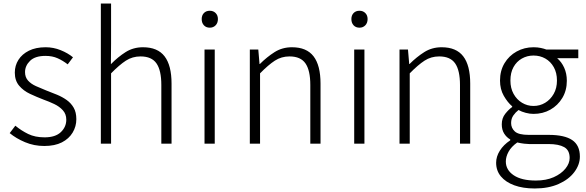

<svg xmlns="http://www.w3.org/2000/svg" viewBox="-20 -815 3322 1089"><path d="M231 13Q173 13 122 -8.5Q71 -30 35 -60L67 -102Q101 -74 140 -55Q179 -36 233 -36Q294 -36 325 -65.5Q356 -95 356 -136Q356 -168 336.5 -189.5Q317 -211 287.5 -225Q258 -239 227 -250Q188 -265 150.5 -282.5Q113 -300 88.5 -329Q64 -358 64 -403Q64 -443 84.5 -475.5Q105 -508 144 -527.5Q183 -547 239 -547Q283 -547 324 -530.5Q365 -514 394 -490L364 -450Q337 -471 307 -484.5Q277 -498 238 -498Q179 -498 150.5 -470Q122 -442 122 -406Q122 -377 139 -358Q156 -339 184 -326.5Q212 -314 242 -302Q274 -290 304 -277.5Q334 -265 358.5 -247.5Q383 -230 398 -204Q413 -178 413 -139Q413 -98 392 -63Q371 -28 331 -7.5Q291 13 231 13Z M552 0V-795H610V-568L609 -451Q649 -492 692.5 -519.5Q736 -547 791 -547Q874 -547 913.5 -495.5Q953 -444 953 -341V0H895V-333Q895 -416 867.5 -455.5Q840 -495 777 -495Q731 -495 694 -471Q657 -447 610 -399V0Z M1140 0V-534H1198V0ZM1170 -658Q1149 -658 1136.5 -671.5Q1124 -685 1124 -707Q1124 -728 1136.5 -741Q1149 -754 1170 -754Q1190 -754 1203 -741Q1216 -728 1216 -707Q1216 -685 1203 -671.5Q1190 -658 1170 -658Z M1397 0V-534H1445L1452 -452H1454Q1494 -492 1537.5 -519.5Q1581 -547 1636 -547Q1719 -547 1758.5 -495.5Q1798 -444 1798 -341V0H1740V-333Q1740 -416 1712.5 -455.5Q1685 -495 1622 -495Q1576 -495 1539 -471Q1502 -447 1455 -399V0Z M1989 0V-534H2047V0ZM2019 -658Q1998 -658 1985.5 -671.5Q1973 -685 1973 -707Q1973 -728 1985.5 -741Q1998 -754 2019 -754Q2039 -754 2052 -741Q2065 -728 2065 -707Q2065 -685 2052 -671.5Q2039 -658 2019 -658Z M2246 0V-534H2294L2301 -452H2303Q2343 -492 2386.5 -519.5Q2430 -547 2485 -547Q2568 -547 2607.5 -495.5Q2647 -444 2647 -341V0H2589V-333Q2589 -416 2561.5 -455.5Q2534 -495 2471 -495Q2425 -495 2388 -471Q2351 -447 2304 -399V0Z M3013 254Q2946 254 2897 236Q2848 218 2821 185.5Q2794 153 2794 108Q2794 73 2815 39.5Q2836 6 2874 -19V-24Q2853 -36 2839.5 -57.5Q2826 -79 2826 -110Q2826 -145 2846 -170Q2866 -195 2885 -208V-212Q2859 -234 2837.5 -271.5Q2816 -309 2816 -358Q2816 -414 2841.5 -456.5Q2867 -499 2910.5 -523Q2954 -547 3006 -547Q3029 -547 3047.5 -543Q3066 -539 3079 -534H3260V-485H3140Q3165 -464 3180 -431Q3195 -398 3195 -357Q3195 -302 3169.5 -259.5Q3144 -217 3101.5 -193Q3059 -169 3006 -169Q2985 -169 2962 -175Q2939 -181 2921 -191Q2904 -178 2891.5 -160Q2879 -142 2879 -117Q2879 -89 2900 -69.5Q2921 -50 2979 -50H3092Q3182 -50 3225.5 -20.5Q3269 9 3269 73Q3269 119 3237.5 161Q3206 203 3148.5 228.5Q3091 254 3013 254ZM3006 -214Q3042 -214 3072 -232Q3102 -250 3120.5 -282.5Q3139 -315 3139 -358Q3139 -402 3121 -434Q3103 -466 3073 -483Q3043 -500 3006 -500Q2970 -500 2940 -483Q2910 -466 2892.5 -434.5Q2875 -403 2875 -358Q2875 -315 2893 -282.5Q2911 -250 2941 -232Q2971 -214 3006 -214ZM3019 209Q3078 209 3120.5 190Q3163 171 3187 141.5Q3211 112 3211 81Q3211 37 3180 19.5Q3149 2 3091 2H2981Q2972 2 2953.5 0Q2935 -2 2914 -7Q2880 17 2864.5 45.5Q2849 74 2849 101Q2849 149 2893.5 179Q2938 209 3019 209Z"/></svg>

Font: Noto Sans SC Thin Light
Style: Regular
Weight: 300
Version: Version 2.004-H2;hotconv 1.0.118;makeotfexe 2.5.65603